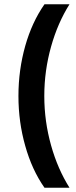

<svg xmlns="http://www.w3.org/2000/svg" viewBox="-20 -762 360 906"><path d="M221 -542C242 -617 271 -683 308 -742H190C150 -685 120 -619 99 -545C78 -470 67 -392 67 -309C67 -226 78 -148 99 -74C120 1 150 67 190 124H308C271 65 242 -1 221 -76C200 -151 189 -228 189 -309C189 -390 200 -467 221 -542Z"/></svg>

Font: Argentum Sans Medium
Style: Regular
Weight: 500
Designer: Julieta Ulanovsky
Foundry: Julieta Ulanovsky
Version: Version 5.001;January 29, 2019;FontCreator 11.5.0.2425 64-bi